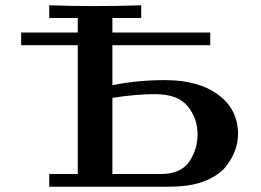

<svg xmlns="http://www.w3.org/2000/svg" viewBox="-20 -706 986 726"><path d="M60 -535V-583H274V-638H166V-686Q250 -683 334 -683Q424 -683 514 -686V-638H405V-583H775V-535H405V-384Q501 -403 599 -403H605Q731 -403 805.5 -347.5Q880 -292 880 -200Q880 -170 870 -140.5Q860 -111 837.5 -80.5Q815 -50 770.5 -28.5Q726 -7 665 -2Q647 0 609 0H166V-48H274V-535ZM405 -48H588Q663 -48 695 -94Q727 -140 727 -199Q727 -258 690 -304Q653 -350 566 -350Q495 -350 405 -336Z"/></svg>

Font: CMU Serif
Style: Bold
Weight: 700
Version: Version 0.7.0